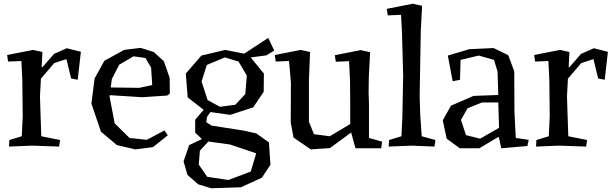

<svg xmlns="http://www.w3.org/2000/svg" viewBox="-20 -776 3279 1023"><path d="M202 -418H206L268 -489L336 -519L411 -500L394 -351L359 -358L334 -461L269 -440L198 -357L193 -263L196 -166L200 -50L300 -30L295 5L150 0L28 5L30 -30L96 -50L101 -155L99 -347L94 -451L23 -448L18 -483L156 -510L206 -499Z M565 -269 564 -260 591 -119 670 -41 762 -31 856 -81 874 -55 795 8 701 20 603 -3 518 -74 467 -224 484 -358 536 -452 641 -510 729 -521 799 -499 853 -450 884 -361 885 -278 871 -267 738 -258ZM615 -431 576 -355 570 -310 722 -308 791 -323 785 -416 755 -467 691 -476Z M1409 -574 1441 -507 1399 -481 1316 -470 1386 -384 1385 -287 1329 -204 1207 -164 1101 -179 1083 -153 1079 -125 1107 -107 1279 -80 1346 -65 1413 -17 1421 102 1375 171 1263 222 1105 227 1036 206 979 156 958 84 988 -3 1056 -35 1020 -69V-138L1065 -191L980 -257L970 -384L1053 -480L1180 -510L1281 -490ZM1152 -207 1234 -218 1287 -275 1295 -373 1251 -448 1178 -470 1082 -430 1054 -342 1086 -243ZM1206 -6 1090 -22 1045 27 1039 101 1084 166 1197 183 1316 138 1345 41Z M1626 -345V-127L1653 -61L1737 -50L1846 -115V-221L1845 -346L1840 -450L1769 -447L1764 -482L1902 -509L1952 -498L1945 -362L1944 -282L1946 -221V-41L2016 -21L2011 14H1874L1851 -70L1738 13L1636 20L1544 -43L1529 -123L1530 -337L1520 -451L1449 -448L1444 -483L1582 -510L1632 -499Z M2222 -613 2216 -263 2219 -166 2227 -50 2300 -30 2295 5 2173 0 2051 5 2053 -30 2119 -50 2124 -155 2128 -374 2122 -597 2117 -697 2046 -694 2041 -729 2179 -756 2229 -745Z M2463 -56 2538 -37 2639 -95 2635 -230H2548L2471 -199L2436 -137ZM2721 -182 2728 -41 2797 -31 2790 2 2651 14 2638 -45H2633L2534 14H2430L2360 -37L2339 -135L2383 -213L2503 -265L2635 -270L2631 -395L2612 -457L2531 -480L2434 -457L2431 -351L2392 -343L2366 -480L2481 -514L2610 -520L2688 -482L2720 -396Z M3010 -418H3014L3076 -489L3144 -519L3219 -500L3202 -351L3167 -358L3142 -461L3077 -440L3006 -357L3001 -263L3004 -166L3008 -50L3108 -30L3103 5L2958 0L2836 5L2838 -30L2904 -50L2909 -155L2907 -347L2902 -451L2831 -448L2826 -483L2964 -510L3014 -499Z"/></svg>

Font: Alike Angular
Style: Regular
Weight: 400
Version: Version 1.210